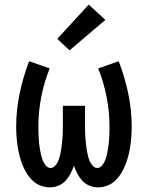

<svg xmlns="http://www.w3.org/2000/svg" viewBox="-20 -803 640 831"><path d="M196 8Q176 8 156 0.5Q136 -7 121 -21.5Q106 -36 95 -54Q84 -72 76.5 -91.5Q69 -111 64 -131Q59 -151 56 -171.5Q53 -192 51.5 -213Q50 -234 50 -255Q50 -327 65 -398.5Q80 -470 106 -538L195 -507Q171 -447 158.5 -383Q146 -319 146 -254Q146 -242 146.5 -229.5Q147 -217 147.5 -204.5Q148 -192 149.5 -180Q151 -168 153 -156Q155 -144 158 -131.5Q161 -119 165.5 -108Q170 -97 178.5 -86.5Q187 -76 199 -76Q209 -76 217 -84Q225 -92 229.5 -101Q234 -110 237 -120Q240 -130 242 -140.5Q244 -151 245.5 -161Q247 -171 248 -181.5Q249 -192 250 -202.5Q251 -213 251.5 -223.5Q252 -234 252 -244.5Q252 -255 252 -265V-345H348V-265Q348 -255 348 -244.5Q348 -234 348.5 -223.5Q349 -213 350 -202.5Q351 -192 352 -181.5Q353 -171 354.5 -161Q356 -151 358 -140.5Q360 -130 363 -120Q366 -110 370.5 -101Q375 -92 383 -84Q391 -76 401 -76Q413 -76 421.5 -86.5Q430 -97 434.5 -108Q439 -119 442 -131.5Q445 -144 447 -156Q449 -168 450.5 -180Q452 -192 452.5 -204.5Q453 -217 453.5 -229.5Q454 -242 454 -254Q454 -319 441.5 -383Q429 -447 405 -507L494 -538Q520 -470 535 -398.5Q550 -327 550 -255Q550 -234 548.5 -213Q547 -192 544 -171.5Q541 -151 536 -131Q531 -111 523.5 -91.5Q516 -72 505 -54Q494 -36 479 -21.5Q464 -7 444 0.5Q424 8 404 8Q385 8 367 0.5Q349 -7 336.5 -20.5Q324 -34 315 -51Q306 -68 300 -86Q294 -68 285 -51Q276 -34 263.5 -20.5Q251 -7 233 0.5Q215 8 196 8ZM281 -585 228 -635 364 -783 436 -717Z"/></svg>

Font: Iosevka Slab Medium Extended
Style: Regular
Weight: 500
Width: 7
Monospace: yes
Designer: Belleve Invis
Foundry: Belleve Invis
Version: Version 11.1.1; ttfautohint (v1.8.3)